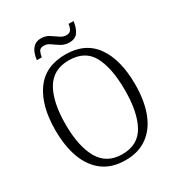

<svg xmlns="http://www.w3.org/2000/svg" viewBox="-206 -1016 1074 1159"><g transform="rotate(-30 331.0 -436.5)"><path d="M331 10Q237 10 175.5 -35.5Q114 -81 83 -163.5Q52 -246 52 -359Q52 -529 122 -627Q192 -725 332 -725Q470 -725 539 -627.5Q608 -530 608 -358Q608 -246 577 -163.5Q546 -81 484 -35.5Q422 10 331 10ZM331 -31Q441 -31 489 -118Q537 -205 537 -358Q537 -513 491 -598.5Q445 -684 332 -684Q223 -684 173 -598.5Q123 -513 123 -358Q123 -205 173 -118Q223 -31 331 -31ZM392 -775Q360 -775 335.5 -790Q311 -805 290 -820.5Q269 -836 247 -836Q220 -836 212 -819Q204 -802 201 -781H167Q169 -805 178 -828.5Q187 -852 205 -867.5Q223 -883 253 -883Q285 -883 309 -867.5Q333 -852 354 -837Q375 -822 397 -822Q422 -822 431 -838.5Q440 -855 442 -875H476Q473 -837 454.5 -806Q436 -775 392 -775Z"/></g></svg>

Font: Noto Serif Lao SemiCondensed Light
Style: Regular
Weight: 300
Width: 4
Designer: Monotype Design Team
Foundry: Monotype Imaging Inc.
Version: Version 2.003; ttfautohint (v1.8.4.7-5d5b)